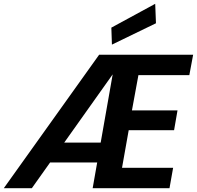

<svg xmlns="http://www.w3.org/2000/svg" viewBox="-42 -987 1033 1007"><path d="M-22 0 478 -700H971L951 -593H684L650 -408H889L871 -304H633L598 -107H866L847 0H444L549 -597L125 0ZM144 -135 220 -239H550L531 -135ZM545 -753 542 -842 772 -967 776 -865Z"/></svg>

Font: DM Sans
Style: Bold Italic
Weight: 700
Italic angle: -10°
Designer: Colophon Foundry, Jonny Pinhorn
Foundry: Colophon Foundry
Version: Version 4.004;gftools[0.9.30]